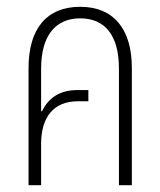

<svg xmlns="http://www.w3.org/2000/svg" viewBox="-20 -545 472 565"><path d="M64 0H101V-122C101 -199 137 -247 209 -247H240V-280H209C153 -280 122 -255 103 -217L101 -218V-343C101 -441 144 -491 216 -491C289 -491 330 -441 330 -343V0H368V-345C368 -460 314 -525 216 -525C117 -525 64 -460 64 -345Z"/></svg>

Font: Noto Sans Thai UI ExtCond ExtLt
Style: Regular
Weight: 200
Width: 2
Designer: Monotype Design Team
Foundry: Monotype Imaging Inc.
Version: Version 2.000